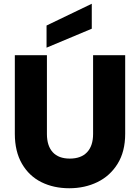

<svg xmlns="http://www.w3.org/2000/svg" viewBox="-20 -996 745 1023"><path d="M230 -702V-282Q230 -219 261 -185Q292 -151 352 -151Q412 -151 444 -185Q476 -219 476 -282V-702H647V-283Q647 -189 607 -124Q567 -59 499.5 -26Q432 7 349 7Q266 7 200.5 -25.5Q135 -58 97 -123.5Q59 -189 59 -283V-702ZM469 -843 228 -742V-860L469 -976Z"/></svg>

Font: IBM-Poppins
Style: Poppins-Bold
Weight: 700
Designer: Mike Abbink, Paul van der Laan, Pieter van Rosmalen, Ben Mitchell, Mark Frömberg
Foundry: Bold Monday
Version: Version 1.1